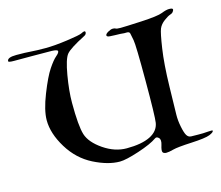

<svg xmlns="http://www.w3.org/2000/svg" viewBox="-149 -668 928 806"><g transform="rotate(-15 315.0 -265.0)"><path d="M691.9 -13.2Q691.9 -6.3 672.6 1.5Q653.3 9.3 592.3 12.2Q531.2 15.1 511.2 20.5Q491.2 25.9 480.5 25.9Q468.3 25.9 464.6 19Q460.9 12.2 468 -10.3Q475.1 -32.7 466.1 -41.7Q457 -50.8 448.7 -44.4Q424.3 -26.9 366.5 -7.8Q308.6 11.2 282.2 11.2Q231.4 11.2 169.4 -20Q107.4 -51.3 68.6 -114.7Q29.8 -178.2 29.8 -235.8Q29.8 -278.8 56.2 -345.5Q82.5 -412.1 103 -442.6Q123.5 -473.1 137.5 -484.9Q151.4 -496.6 151.4 -503.7Q151.4 -510.7 125.5 -511.7Q108.4 -512.2 40.5 -512.2H-38.1Q-62.5 -512.2 -62.5 -517.1Q-62.5 -533.7 -22.5 -533.7Q17.6 -533.7 41.3 -531.7Q64.9 -529.8 103.8 -529.8Q142.6 -529.8 198.5 -537.6Q254.4 -545.4 264.4 -550.5Q274.4 -555.7 278.3 -555.7Q283.2 -555.7 283.2 -550.3Q282.7 -541.5 273.9 -537.1Q205.1 -502 189.7 -482.9Q174.3 -463.9 162.8 -397Q151.4 -330.1 151.4 -279.3Q151.4 -178.2 163.3 -140.1Q175.3 -102.1 224.1 -68.6Q272.9 -35.2 324.2 -35.2Q389.2 -35.2 426.3 -53.5Q463.4 -71.8 469.2 -106.9Q473.6 -134.3 473.6 -289.3Q473.6 -444.3 469.2 -466.3Q464.8 -488.3 463.1 -496.8Q461.4 -505.4 449 -504.9Q436.5 -504.4 431.6 -505.4Q426.8 -506.3 399.4 -506.8Q372.1 -507.3 367.9 -509.8Q363.8 -512.2 363.8 -515.1Q363.8 -521.5 376.2 -528.6Q388.7 -535.6 397 -535.6Q405.3 -535.6 409.2 -533Q413.1 -530.3 430.4 -530.3Q447.8 -530.3 520.3 -533.9Q592.8 -537.6 613.3 -545.9Q633.8 -554.2 646.5 -554.2Q654.8 -554.2 658.7 -552.7Q662.6 -551.3 662.6 -547.9Q662.6 -544.4 658.4 -538.6Q654.3 -532.7 645 -530Q635.7 -527.3 617.9 -514.2Q600.1 -501 593 -483.9Q585.9 -466.8 576.2 -401.9Q566.4 -336.9 564.2 -239.7Q562 -142.6 561.5 -117.4Q561 -92.3 566.7 -64.5Q572.3 -36.6 579.1 -25.4Q585.9 -14.2 597.7 -13.7L627.9 -13.2Q649.9 -12.7 670.9 -14.6Q691.9 -16.6 691.9 -13.2Z"/></g></svg>

Font: Eadui
Style: Medium
Weight: 500
Designer: Peter S. Baker
Version: Version 1.1